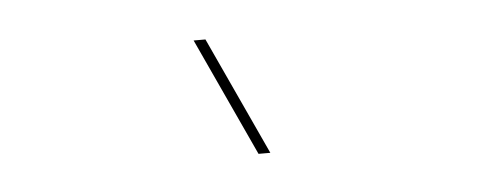

<svg xmlns="http://www.w3.org/2000/svg" viewBox="-27 -775 605 238"><g transform="rotate(-5 275.5 -656.5)"><path d="M233.9 -730 301.8 -583H287.1L219.2 -730Z"/></g></svg>

Font: Human Sans Thin
Style: Italic
Weight: 100
Italic angle: -8°
Designer: Tim Radville
Foundry: Continuum
Version: Version 1.000;FEAKit 1.0